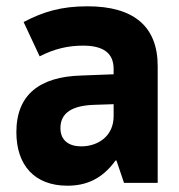

<svg xmlns="http://www.w3.org/2000/svg" viewBox="-20 -581 570 610"><path d="M194 9C251 9 303 -10 347 -71H350L374 0H481V-371C481 -497 405 -561 258 -561C175 -561 118 -544 55 -511L106 -402C153 -426 196 -436 244 -436C306 -436 341 -414 341 -362V-345L237 -341C108 -337 32 -282 32 -161C32 -56 90 9 194 9ZM238 -116C200 -116 172 -134 172 -174C172 -223 210 -246 281 -248L341 -250V-212C341 -148 291 -116 238 -116Z"/></svg>

Font: Noto Sans Mono Condensed ExtraBold
Style: Regular
Weight: 800
Width: 3
Designer: Monotype Design Team
Foundry: Monotype Imaging Inc.
Version: Version 2.014